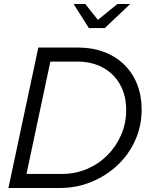

<svg xmlns="http://www.w3.org/2000/svg" viewBox="-20 -937 746 957"><path d="M22 0 171 -700H369Q440 -700 498.5 -678Q557 -656 599 -615Q641 -574 663.5 -517Q686 -460 686 -391Q686 -310 654.5 -239Q623 -168 566.5 -114.5Q510 -61 436 -30.5Q362 0 278 0ZM112 -70H288Q355 -70 413 -94.5Q471 -119 515 -163Q559 -207 584 -265Q609 -323 609 -389Q609 -461 578.5 -515.5Q548 -570 493 -600Q438 -630 365 -630H231ZM423 -797 347 -917H405L468 -838L565 -917H629L502 -797Z"/></svg>

Font: Red Hat Display
Style: Italic
Weight: 300
Italic angle: -12°
Designer: Pentagram, MCKL
Foundry: Pentagram, MCKL
Version: Version 1.023